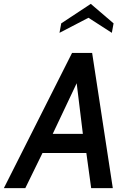

<svg xmlns="http://www.w3.org/2000/svg" viewBox="-59 -974 660 994"><path d="M525 0H413L388 -182H161L72 0H-39L314 -700H418ZM370 -281 338 -543 214 -281ZM520 -804 399 -882 249 -804 258 -853 411 -954 529 -853Z"/></svg>

Font: Cabin
Style: Medium Italic
Weight: 500
Designer: Pablo Impallari
Foundry: Pablo Impallari. www.impallari.com Igino Marini. www.ikern.com
Version: Version 1.005